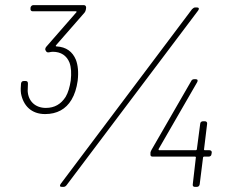

<svg xmlns="http://www.w3.org/2000/svg" viewBox="-20 -729 895 749"><path d="M283 -414C287 -448 284 -475 276 -496C263 -527 239 -546 200 -548C197 -548 197 -551 199 -553L310 -680C313 -684 314 -687 315 -692L316 -699C316 -705 313 -709 307 -709H110C105 -709 100 -705 99 -699V-695C98 -689 102 -685 107 -685H276C279 -685 280 -682 277 -680L160 -546C157 -542 155 -536 158 -532L160 -529C162 -525 166 -524 172 -525C177 -526 181 -527 186 -527C218 -527 240 -512 251 -485C258 -466 259 -443 256 -415C252 -389 246 -368 236 -351C218 -323 193 -308 159 -308C117 -308 90 -335 88 -374L89 -403C89 -410 86 -413 80 -413H73C67 -413 63 -410 62 -403C61 -391 60 -377 62 -364C71 -317 102 -284 156 -284C202 -284 237 -303 259 -340C271 -360 279 -385 283 -414ZM729 -693 217 -12C212 -5 213 0 221 0H228C233 0 237 -3 240 -7L753 -688C758 -695 756 -700 748 -700H742C737 -700 733 -697 729 -693ZM797 -143H779C777 -143 775 -145 776 -147L788 -246C789 -252 785 -256 779 -256H772C766 -256 761 -252 761 -246L748 -147C748 -145 746 -143 744 -143H601C599 -143 598 -146 599 -148L749 -408C753 -415 751 -420 744 -420H737C733 -420 728 -418 726 -413L572 -146C569 -141 568 -138 567 -134V-128C566 -122 569 -118 575 -118H741C743 -118 745 -116 744 -114L732 -10C731 -4 734 0 740 0H748C754 0 758 -4 759 -10L772 -114C772 -116 774 -118 776 -118H794C800 -118 805 -122 805 -128L806 -133C807 -139 803 -143 797 -143Z"/></svg>

Font: Barlow Thin
Style: Italic
Weight: 250
Italic angle: -7°
Designer: Jeremy Tribby
Foundry: Tribby Type
Version: Version 1.422;hotconv 1.0.109;makeotfexe 2.5.65596